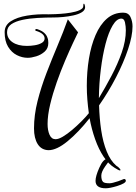

<svg xmlns="http://www.w3.org/2000/svg" viewBox="-20 -803 733 1033"><path d="M129 -492Q99 -492 70.5 -506.5Q42 -521 23.5 -551.5Q5 -582 5 -630Q5 -667 38 -688.5Q71 -710 125.5 -719Q180 -728 242 -726Q254 -726 279 -727Q304 -728 332.5 -731Q361 -734 386 -740.5Q411 -747 423 -758Q427 -763 427.5 -766Q428 -769 428 -771Q428 -783 431 -783Q434 -783 436 -776Q438 -769 438 -765Q438 -748 420 -737Q402 -726 374.5 -720Q347 -714 319 -711.5Q291 -709 270 -709Q227 -709 182.5 -706.5Q138 -704 100.5 -696Q63 -688 40.5 -672.5Q18 -657 18 -630Q18 -596 47 -576Q76 -556 125 -556Q145 -556 167 -559.5Q189 -563 204.5 -572Q220 -581 220 -596Q220 -622 177 -636Q170 -636 170 -642Q170 -649 181 -646Q205 -638 218 -626Q231 -614 235 -601Q238 -594 239 -586.5Q240 -579 240 -572Q240 -543 220.5 -525.5Q201 -508 175 -500Q149 -492 129 -492ZM625 114Q619 114 597 100Q564 80 537.5 40Q511 0 492 -53.5Q473 -107 462 -167Q402 -91 343.5 -43Q285 5 241 5Q203 4 183 -27.5Q163 -59 163 -112Q163 -184 182 -259Q201 -334 230 -409.5Q259 -485 290 -558.5Q321 -632 345 -699L400 -629Q392 -613 373 -572.5Q354 -532 330.5 -477Q307 -422 285.5 -361Q264 -300 250 -241.5Q236 -183 236 -136Q236 -102 246.5 -78Q257 -54 279 -54Q295 -54 318.5 -68Q342 -82 368 -104Q394 -126 418 -150Q442 -174 458 -194Q453 -230 450 -267Q447 -304 447 -341Q447 -417 458.5 -487.5Q470 -558 494 -614Q518 -670 555 -702.5Q592 -735 643 -735Q671 -735 682 -711.5Q693 -688 693 -661Q693 -610 669 -538Q645 -466 604.5 -387.5Q564 -309 513 -236Q515 -166 524.5 -102Q534 -38 554 11.5Q574 61 605 88Q617 95 624.5 104.5Q632 114 625 114ZM512 -275Q547 -333 580 -395.5Q613 -458 635 -520.5Q657 -583 657 -640Q657 -661 652.5 -682Q648 -703 633 -703Q608 -703 586 -666Q564 -629 548 -567.5Q532 -506 522.5 -430Q513 -354 512 -275ZM549 210Q494 210 494 170Q494 145 514 100Q535 52 557 52Q567 55 567 63L546 92Q525 122 525 142Q525 167 535 176Q542 183 570 183Q583 183 616 172Q645 160 647 160Q657 160 657 170Q657 183 610 198Q570 210 549 210Z"/></svg>

Font: Festive
Style: Regular
Weight: 400
Designer: Robert E. Leuschke
Foundry: Robert E. Leuschke
Version: Version 1.101; ttfautohint (v1.8.3)